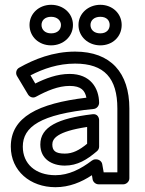

<svg xmlns="http://www.w3.org/2000/svg" viewBox="-20 -743 605 800"><path d="M75 -132C75 -214 147 -267 370 -289C383 -290 393 -302 393 -315C392 -376 357 -435 270 -435C218 -435 169 -416 127 -395L107 -429C161 -457 223 -478 293 -478C415 -478 469 -417 469 -291V-25H412L406 -59C404 -71 392 -79 381 -79H378C372 -79 367 -77 363 -74C317 -39 267 -13 211 -13C127 -13 75 -61 75 -132ZM25 -132C25 -31 106 37 211 37C269 37 319 16 363 -13L366 5C368 15 378 25 391 25H494C505 25 519 15 519 0V-291C519 -439 442 -528 293 -528C201 -528 122 -496 60 -461C47 -454 44 -437 51 -426L97 -349C104 -338 118 -333 130 -340C176 -365 223 -385 270 -385C319 -385 334 -365 340 -336C138 -312 25 -255 25 -132ZM148 -141C148 -79 198 -53 250 -53C303 -53 343 -78 384 -113C390 -118 393 -125 393 -132V-242C393 -252 387 -270 365 -267C221 -250 148 -214 148 -141ZM198 -141C198 -165 217 -195 343 -214V-144C310 -117 283 -103 250 -103C211 -103 198 -115 198 -141ZM193 -604C167 -604 153 -620 153 -639C153 -657 166 -673 193 -673C220 -673 234 -656 234 -639C234 -620 220 -604 193 -604ZM193 -554C243 -554 284 -590 284 -639C284 -688 243 -723 193 -723C143 -723 103 -687 103 -639C103 -590 142 -554 193 -554ZM398 -604C371 -604 357 -620 357 -639C357 -657 371 -673 398 -673C425 -673 437 -657 437 -639C437 -620 424 -604 398 -604ZM398 -554C449 -554 487 -590 487 -639C487 -687 448 -723 398 -723C348 -723 307 -687 307 -639C307 -590 348 -554 398 -554Z"/></svg>

Font: Falling Sky
Style: ExtOu
Weight: 400
Designer: Paul D. Hunt
Foundry: Adobe Systems Incorporated
Version: Version 1.02